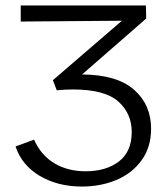

<svg xmlns="http://www.w3.org/2000/svg" viewBox="-20 -678 613 704"><path d="M534 -206Q534 -138 499 -90Q464 -42 406.5 -18Q349 6 280 6Q192 6 126 -33Q60 -72 37 -141L105 -166Q130 -109 179 -79.5Q228 -50 294 -50Q369 -50 416 -86Q463 -122 463 -194Q463 -262 413.5 -306Q364 -350 247 -350Q220 -350 188 -347L174 -384L427 -602L56 -599V-658H515L516 -610L281 -405Q409 -404 471.5 -349Q534 -294 534 -206Z"/></svg>

Font: Ysabeau
Style: Regular
Weight: 400
Designer: Christian Thalmann (Catharsis Fonts)
Version: Version 0.003